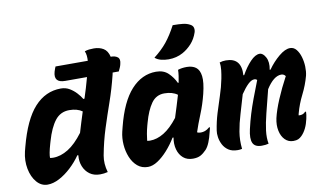

<svg xmlns="http://www.w3.org/2000/svg" viewBox="-81 -987 1962 1172"><g transform="rotate(-10 900.0 -401.0)"><path d="M307 -552Q337 -552 360.5 -538Q384 -524 402.5 -504Q421 -484 432 -465L439 -466Q449 -497 458.5 -528Q468 -559 477 -593H342Q269 -593 288 -660Q291 -671 294 -678Q297 -685 299 -690H499Q500 -706 498.5 -721.5Q497 -737 491 -750Q505 -755 518.5 -756.5Q532 -758 548 -758Q582 -758 607 -743Q632 -728 641 -690H644Q669 -690 684 -678Q699 -666 691 -636Q689 -626 684 -614.5Q679 -603 674 -593H636Q635 -586 633 -579Q612 -494 585.5 -418.5Q559 -343 534.5 -266.5Q510 -190 494 -104Q485 -54 501 0Q487 3 477 4.5Q467 6 453 6Q415 6 389 -13Q363 -32 350.5 -63.5Q338 -95 342 -132L336 -133Q309 -94 273.5 -61Q238 -28 200 -8Q162 12 127 12Q88 12 60 -20.5Q32 -53 22 -104.5Q12 -156 25 -211L32 -238Q75 -402 143.5 -477Q212 -552 307 -552ZM169 -146Q174 -145 179 -144.5Q184 -144 189 -144Q235 -144 282 -173Q329 -202 376 -265Q386 -298 395.5 -329.5Q405 -361 415 -391Q384 -413 335 -413Q280 -413 246.5 -370Q213 -327 190 -247L185 -230Q168 -171 169 -146Z M897 -552Q944 -552 972.5 -524.5Q1001 -497 1017 -462H1022Q1026 -482 1029 -503Q1032 -524 1032 -540Q1056 -548 1087 -548Q1121 -548 1143 -532Q1165 -516 1170 -477Q1175 -438 1158 -369Q1142 -305 1119 -249Q1096 -193 1080 -144Q1089 -139 1103 -139Q1116 -139 1129 -143.5Q1142 -148 1157 -161H1163Q1162 -154 1159.5 -146Q1157 -138 1155 -129Q1148 -98 1137 -71Q1126 -44 1112 -29Q1094 -10 1075.5 0Q1057 10 1028 10Q992 10 968.5 -10Q945 -30 935.5 -64Q926 -98 933 -138H927Q902 -97 871.5 -63Q841 -29 809.5 -8.5Q778 12 749 12Q711 12 684.5 -10.5Q658 -33 643 -69.5Q628 -106 625 -147.5Q622 -189 631 -227L638 -255Q676 -406 742.5 -479Q809 -552 897 -552ZM771 -146Q776 -145 780.5 -144.5Q785 -144 789 -144Q832 -144 875.5 -170.5Q919 -197 963 -254Q973 -287 984 -320.5Q995 -354 1005 -390Q974 -413 924 -413Q873 -413 843 -370.5Q813 -328 793 -255L788 -237Q781 -211 777 -188Q773 -165 771 -146ZM1047 -814Q1087 -814 1111 -811Q1135 -808 1153 -798Q1169 -790 1172.5 -776Q1176 -762 1171 -747Q1158 -708 1132.5 -680Q1107 -652 1076 -635Q1036 -613 987 -613Q962 -613 939.5 -619Q917 -625 903 -638Q951 -675 983.5 -715Q1016 -755 1047 -814Z M1290 -540Q1308 -546 1329 -546Q1426 -546 1419 -438H1424Q1450 -485 1481 -517.5Q1512 -550 1539 -550Q1560 -550 1576 -520Q1592 -490 1583 -443H1588Q1619 -487 1658 -519.5Q1697 -552 1728 -552Q1751 -552 1766.5 -533Q1782 -514 1790.5 -485Q1799 -456 1800 -425Q1801 -394 1795 -369Q1780 -313 1753 -259.5Q1726 -206 1711 -150Q1710 -147 1709.5 -144Q1709 -141 1709 -138H1719Q1725 -138 1734 -141Q1743 -144 1751 -153H1757Q1757 -136 1751 -109Q1737 -45 1703 -11Q1692 0 1680.5 5Q1669 10 1650 10Q1620 10 1599 -11Q1578 -32 1570.5 -67.5Q1563 -103 1572 -145Q1583 -193 1610 -257Q1637 -321 1673 -388Q1663 -402 1647 -402Q1600 -402 1553 -328Q1532 -245 1517 -185.5Q1502 -126 1496.5 -81.5Q1491 -37 1498 0Q1480 5 1455 5Q1413 5 1400.5 -22.5Q1388 -50 1401 -107Q1412 -155 1425 -197.5Q1438 -240 1455.5 -287Q1473 -334 1497 -395Q1490 -402 1480 -402Q1462 -402 1441 -382Q1420 -362 1395 -325Q1377 -262 1360.5 -208Q1344 -154 1335.5 -103Q1327 -52 1333 3Q1320 6 1307 6Q1271 6 1249 -9Q1227 -24 1215.5 -46.5Q1204 -69 1200.5 -92.5Q1197 -116 1200 -134Q1208 -187 1223.5 -238Q1239 -289 1256 -339.5Q1273 -390 1283 -441Q1288 -466 1291 -492.5Q1294 -519 1290 -540Z"/></g></svg>

Font: Recursive Mn Csl St XBd
Style: Italic
Weight: 800
Italic angle: -15°
Monospace: yes
Version: Version 1.079;hotconv 1.0.112;makeotfexe 2.5.65598; ttfautoh